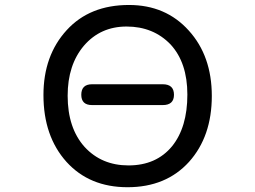

<svg xmlns="http://www.w3.org/2000/svg" viewBox="-20 -742 1040 783"><path d="M251 -82Q157.2 -186.5 157.2 -354.5Q157.2 -515.6 252 -619.1Q345.7 -721.7 505.9 -721.7Q656.2 -721.7 750 -617.2Q843.8 -513.7 843.8 -350.6Q843.8 -185.5 751 -82Q657.2 21.5 500 21.5Q344.7 21.5 251 -82ZM681.6 -145.5Q744.1 -222.7 744.1 -356.4Q744.1 -486.3 675.8 -560.5Q605.5 -633.8 496.1 -633.8Q389.6 -633.8 322.3 -555.7Q255.9 -477.5 255.9 -351.6Q255.9 -219.7 325.2 -142.6Q394.5 -67.4 503.9 -67.4Q617.2 -67.4 681.6 -145.5ZM311.5 -355.5Q311.5 -398.4 355.5 -398.4H643.6Q689.5 -398.4 689.5 -355.5Q689.5 -313.5 643.6 -313.5H355.5Q311.5 -313.5 311.5 -355.5Z"/></svg>

Font: jf-openhuninn-1.1
Style: Regular
Weight: 400
Designer: [Kosugi Maru]
      Designed by Motoya company      

      [Varela Round]
      Joe Prince(Latin component); Avraham Co
Foundry: justfont CO.,LTD.
Version: 1.1